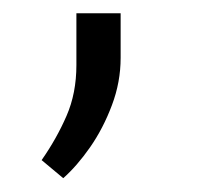

<svg xmlns="http://www.w3.org/2000/svg" viewBox="-20 -114 293 286"><path d="M93.8 -17.1V-94.2H159.7V-27.8Q159.7 8.3 146.7 42.7Q133.8 77.1 114.3 105.2Q94.7 133.3 74.2 151.4L42 124.5Q64.5 92.3 79.1 58.6Q93.8 24.9 93.8 -17.1Z"/></svg>

Font: Vazirmatn UI NL Light
Style: Regular
Weight: 300
Designer: Saber Rastikerdar
Foundry: Saber Rastikerdar
Version: Version 33.003